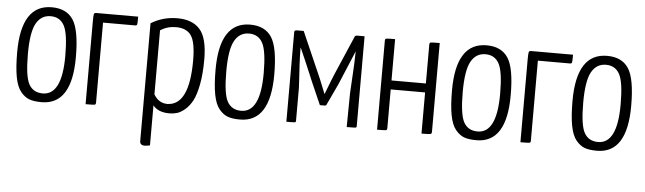

<svg xmlns="http://www.w3.org/2000/svg" viewBox="-46 -680 3516 1046"><g transform="rotate(5 1712.0 -156.5)"><path d="M33 -249Q33 -510 200 -510Q281 -510 317.5 -454Q354 -398 354 -250Q354 10 189 10Q148 10 122.5 1Q97 -8 75 -34.5Q53 -61 43 -113.5Q33 -166 33 -249ZM92 -245Q92 -122 115.5 -80Q139 -38 191 -38Q296 -38 296 -252Q296 -374 272.5 -417.5Q249 -461 198 -461Q146 -461 119 -412.5Q92 -364 92 -245Z M429 -451Q429 -484 431 -492Q433 -500 443 -500H673Q673 -466 671.5 -458.5Q670 -451 661 -451H485V-14Q485 -3 478.5 -1.5Q472 0 429 0Z M743 -470Q808 -510 887 -510Q969 -510 1010.5 -463Q1052 -416 1052 -299Q1052 -221 1041 -163Q1030 -105 1013 -73Q996 -41 973 -21.5Q950 -2 930 4Q910 10 888 10Q826 10 798 -26V193Q780 197 769 197Q743 197 743 174ZM798 -86Q825 -40 873 -40Q992 -43 992 -288Q992 -388 966.5 -424.5Q941 -461 884 -461Q836 -461 798 -436Z M1118 -249Q1118 -510 1285 -510Q1366 -510 1402.5 -454Q1439 -398 1439 -250Q1439 10 1274 10Q1233 10 1207.5 1Q1182 -8 1160 -34.5Q1138 -61 1128 -113.5Q1118 -166 1118 -249ZM1177 -245Q1177 -122 1200.5 -80Q1224 -38 1276 -38Q1381 -38 1381 -252Q1381 -374 1357.5 -417.5Q1334 -461 1283 -461Q1231 -461 1204 -412.5Q1177 -364 1177 -245Z M1527 -491Q1527 -501 1541 -501H1578L1688 -250L1721 -168Q1757 -262 1765 -280L1856 -491Q1858 -501 1870 -501H1911V-9Q1911 -2 1905 -1Q1899 0 1857 0L1859 -184Q1859 -196 1864 -273Q1869 -350 1870 -415L1792 -229L1737 -112Q1736 -106 1726 -106H1701L1647 -229Q1646 -232 1632 -265Q1618 -298 1599.5 -341.5Q1581 -385 1570 -409L1569 -408Q1569 -365 1571.5 -318.5Q1574 -272 1576.5 -236Q1579 -200 1579 -190V-9Q1579 -2 1573 -1Q1567 0 1527 0Z M2322 -14Q2322 -4 2315 -2Q2308 0 2266 0V-225H2078V-14Q2078 -3 2071.5 -1.5Q2065 0 2023 0V-487Q2023 -497 2029.5 -498.5Q2036 -500 2078 -500V-274H2266V-487Q2266 -497 2273 -498.5Q2280 -500 2322 -500Z M2411 -249Q2411 -510 2578 -510Q2659 -510 2695.5 -454Q2732 -398 2732 -250Q2732 10 2567 10Q2526 10 2500.5 1Q2475 -8 2453 -34.5Q2431 -61 2421 -113.5Q2411 -166 2411 -249ZM2470 -245Q2470 -122 2493.5 -80Q2517 -38 2569 -38Q2674 -38 2674 -252Q2674 -374 2650.5 -417.5Q2627 -461 2576 -461Q2524 -461 2497 -412.5Q2470 -364 2470 -245Z M2807 -451Q2807 -484 2809 -492Q2811 -500 2821 -500H3051Q3051 -466 3049.5 -458.5Q3048 -451 3039 -451H2863V-14Q2863 -3 2856.5 -1.5Q2850 0 2807 0Z M3070 -249Q3070 -510 3237 -510Q3318 -510 3354.5 -454Q3391 -398 3391 -250Q3391 10 3226 10Q3185 10 3159.5 1Q3134 -8 3112 -34.5Q3090 -61 3080 -113.5Q3070 -166 3070 -249ZM3129 -245Q3129 -122 3152.5 -80Q3176 -38 3228 -38Q3333 -38 3333 -252Q3333 -374 3309.5 -417.5Q3286 -461 3235 -461Q3183 -461 3156 -412.5Q3129 -364 3129 -245Z"/></g></svg>

Font: Yanone Kaffeesatz Light
Style: Regular
Weight: 300
Designer: Yanone (Cyrillic: Daniel Pouzeot)
Foundry: Yanone
Version: Version 1.003;PS 001.003;hotconv 1.0.88;makeotf.lib2.5.64775